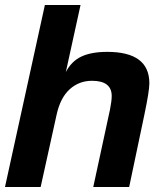

<svg xmlns="http://www.w3.org/2000/svg" viewBox="-22 -750 642 770"><path d="M301 -730 242 -461Q265 -505 305 -523.5Q345 -542 408 -542Q577 -542 577 -416Q577 -385 557 -290L496 0H352L419 -310Q426 -345 426 -365Q426 -426 347 -426Q295 -426 257.5 -392Q220 -358 205 -290L141 0H-2L158 -730Z"/></svg>

Font: Nacelle Bold
Style: Italic
Weight: 700
Italic angle: -12°
Designer: Sora Sagano
Foundry: Sora Sagano
Version: Version 1.000;FEAKit 1.0